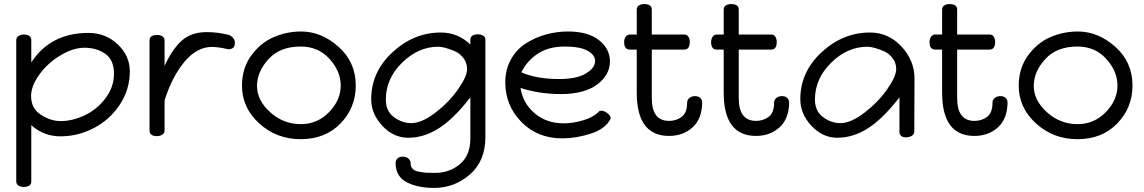

<svg xmlns="http://www.w3.org/2000/svg" viewBox="-20 -670 5632 945"><path d="M60 223V-472Q60 -485 71 -492.5Q82 -500 97 -500Q134 -500 134 -472V-363Q229 -508 415 -508Q500 -508 559.5 -451.5Q619 -395 619 -319Q619 -230 570 -155.5Q521 -81 442.5 -40Q364 1 278 1Q195 1 134 -54V223Q134 250 96 250Q81 250 70.5 243Q60 236 60 223ZM133 -197Q133 -136 181.5 -105Q230 -74 278 -74Q336 -74 396 -102Q456 -130 498.5 -185.5Q541 -241 541 -307Q541 -375 498.5 -405Q456 -435 396 -435Q340 -435 277.5 -397.5Q215 -360 174 -303.5Q133 -247 133 -197Z M716 -28V-471Q716 -498 754 -498Q769 -498 779.5 -491Q790 -484 790 -471V-346Q828 -428 874.5 -470Q921 -512 998 -512Q1052 -512 1107 -498Q1136 -484 1136 -460Q1136 -443 1129 -436Q1122 -429 1106 -427Q1055 -439 1023 -439Q949 -439 888 -366Q827 -293 790 -176V-28Q790 -15 779 -7.5Q768 0 753 0Q716 0 716 -28Z M1171 -248Q1171 -334 1216.5 -396.5Q1262 -459 1326.5 -487Q1391 -515 1462 -515Q1562 -515 1646.5 -439.5Q1731 -364 1731 -249Q1731 -140 1656 -62.5Q1581 15 1460 15Q1341 15 1256 -62.5Q1171 -140 1171 -248ZM1245 -247Q1245 -176 1310 -117.5Q1375 -59 1461 -59Q1542 -59 1599.5 -118Q1657 -177 1657 -249Q1657 -319 1602 -380Q1547 -441 1460 -441Q1358 -441 1301.5 -379Q1245 -317 1245 -247Z M1807 -182Q1807 -316 1912 -413Q2017 -510 2150 -510Q2233 -510 2295 -451V-474Q2295 -501 2333 -501Q2348 -501 2358.5 -494Q2369 -487 2369 -474V5Q2369 122 2293 188.5Q2217 255 2116 255Q2036 255 1982 227Q1928 199 1927 134Q1927 118 1937 109.5Q1947 101 1962 101Q1978 101 1989.5 110Q2001 119 2001 133Q2001 150 2010.5 160.5Q2020 171 2041 175Q2062 179 2077.5 180Q2093 181 2121 181Q2192 181 2243.5 138Q2295 95 2295 12V-191Q2214 -86 2140.5 -39Q2067 8 1989 8Q1917 8 1862 -50.5Q1807 -109 1807 -182ZM1879 -180Q1879 -123 1919 -93.5Q1959 -64 2004 -64Q2056 -64 2123 -115.5Q2190 -167 2234.5 -230.5Q2279 -294 2279 -330Q2279 -360 2261.5 -383.5Q2244 -407 2218.5 -418Q2193 -429 2172 -434.5Q2151 -440 2137 -440Q2039 -440 1959 -361.5Q1879 -283 1879 -180Z M2467 -264Q2467 -328 2495 -378Q2523 -428 2569 -457Q2615 -486 2668 -500.5Q2721 -515 2776 -515Q2874 -515 2928 -472.5Q2982 -430 2982 -368Q2982 -301 2919 -254Q2856 -207 2740 -207Q2636 -207 2542 -237Q2553 -163 2611 -113Q2669 -63 2754 -63Q2799 -63 2847.5 -77Q2896 -91 2924 -117Q2928 -125 2940 -125Q2954 -125 2970 -112.5Q2986 -100 2986 -87Q2961 -36 2888.5 -12.5Q2816 11 2748 11Q2625 11 2546 -70Q2467 -151 2467 -264ZM2546 -314Q2621 -281 2732 -281Q2819 -281 2864 -308.5Q2909 -336 2909 -370Q2909 -400 2871.5 -420.5Q2834 -441 2760 -441Q2680 -441 2626.5 -405.5Q2573 -370 2546 -314Z M3052 -463Q3052 -478 3059.5 -489Q3067 -500 3080 -500H3114V-623Q3114 -636 3124.5 -643Q3135 -650 3150 -650Q3188 -650 3188 -623V-500H3348Q3361 -500 3368 -489.5Q3375 -479 3375 -464Q3375 -426 3348 -426H3188V-187Q3188 -75 3273 -75Q3309 -75 3335.5 -95Q3362 -115 3362 -165Q3362 -179 3373.5 -188Q3385 -197 3401 -197Q3416 -197 3426 -188.5Q3436 -180 3436 -164Q3435 -85 3388.5 -43Q3342 -1 3273 -1Q3114 -1 3114 -214V-426H3080Q3052 -426 3052 -463Z M3480 -463Q3480 -478 3487.5 -489Q3495 -500 3508 -500H3542V-623Q3542 -636 3552.5 -643Q3563 -650 3578 -650Q3616 -650 3616 -623V-500H3776Q3789 -500 3796 -489.5Q3803 -479 3803 -464Q3803 -426 3776 -426H3616V-187Q3616 -75 3701 -75Q3737 -75 3763.5 -95Q3790 -115 3790 -165Q3790 -179 3801.5 -188Q3813 -197 3829 -197Q3844 -197 3854 -188.5Q3864 -180 3864 -164Q3863 -85 3816.5 -43Q3770 -1 3701 -1Q3542 -1 3542 -214V-426H3508Q3480 -426 3480 -463Z M3919 -182Q3919 -316 4024 -413Q4129 -510 4262 -510Q4353 -510 4417 -441Q4481 -372 4481 -284L4480 -22Q4480 -9 4467.5 -1.5Q4455 6 4440 6Q4407 6 4407 -22V-191Q4326 -86 4252.5 -39Q4179 8 4101 8Q4029 8 3974 -50.5Q3919 -109 3919 -182ZM3991 -180Q3991 -123 4031 -93.5Q4071 -64 4116 -64Q4168 -64 4235 -115.5Q4302 -167 4346.5 -230.5Q4391 -294 4391 -330Q4391 -360 4373.5 -383.5Q4356 -407 4330.5 -418Q4305 -429 4284 -434.5Q4263 -440 4249 -440Q4151 -440 4071 -361.5Q3991 -283 3991 -180Z M4555 -463Q4555 -478 4562.5 -489Q4570 -500 4583 -500H4617V-623Q4617 -636 4627.5 -643Q4638 -650 4653 -650Q4691 -650 4691 -623V-500H4851Q4864 -500 4871 -489.5Q4878 -479 4878 -464Q4878 -426 4851 -426H4691V-187Q4691 -75 4776 -75Q4812 -75 4838.5 -95Q4865 -115 4865 -165Q4865 -179 4876.5 -188Q4888 -197 4904 -197Q4919 -197 4929 -188.5Q4939 -180 4939 -164Q4938 -85 4891.5 -43Q4845 -1 4776 -1Q4617 -1 4617 -214V-426H4583Q4555 -426 4555 -463Z M4994 -248Q4994 -334 5039.5 -396.5Q5085 -459 5149.5 -487Q5214 -515 5285 -515Q5385 -515 5469.5 -439.5Q5554 -364 5554 -249Q5554 -140 5479 -62.5Q5404 15 5283 15Q5164 15 5079 -62.5Q4994 -140 4994 -248ZM5068 -247Q5068 -176 5133 -117.5Q5198 -59 5284 -59Q5365 -59 5422.5 -118Q5480 -177 5480 -249Q5480 -319 5425 -380Q5370 -441 5283 -441Q5181 -441 5124.5 -379Q5068 -317 5068 -247Z"/></svg>

Font: Happy Monkey
Style: Regular
Weight: 400
Version: Version 1.001